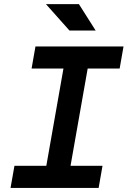

<svg xmlns="http://www.w3.org/2000/svg" viewBox="-20 -921 626 941"><path d="M31.7 0H463.4L482.4 -108.4H325.7L409.7 -585H566.4L585.4 -693.4H153.8L134.8 -585H291L207 -108.4H50.8ZM320.3 -771.5H448.7L366.7 -900.9H205.1Z"/></svg>

Font: Cascadia Code SemiBold
Style: Italic
Weight: 600
Italic angle: -10°
Monospace: yes
Designer: Aaron Bell
Foundry: Saja Typeworks
Version: Version 2404.023